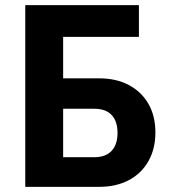

<svg xmlns="http://www.w3.org/2000/svg" viewBox="-20 -725 655 745"><path d="M78 0V-705H519V-582H225V-421H366Q431 -421 480 -395Q529 -369 556 -322Q583 -275 583 -211Q583 -147 555.5 -99Q528 -51 479 -25.5Q430 0 365 0ZM225 -115H346Q390 -115 413 -139.5Q436 -164 436 -209Q436 -255 413 -279Q390 -303 346 -303H225Z"/></svg>

Font: Nunito Sans 7pt Condensed ExtraBold
Style: Regular
Weight: 800
Width: 3
Designer: Vernon Adams
Foundry: Vernon Adams
Version: Version 3.101;gftools[0.9.27]